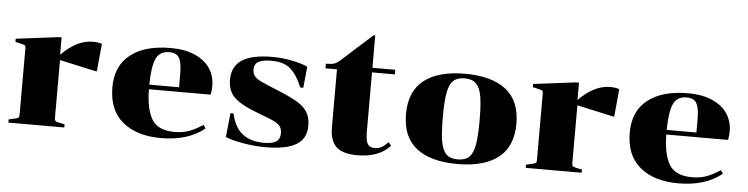

<svg xmlns="http://www.w3.org/2000/svg" viewBox="-44 -869 4209 1081"><g transform="rotate(5 2061.0 -328.5)"><path d="M458 -495Q491 -495 510 -487L495 -331H488L283 -376V-48Q283 -37 287.5 -32.5Q292 -28 306 -25L340 -18V0H24V-18L59 -26Q74 -29 78.5 -33Q83 -37 83 -48V-426Q83 -437 78.5 -441Q74 -445 59 -448L24 -456V-474L264 -504H281V-406Q368 -495 458 -495Z M961 -29Q1008 -29 1044.5 -43Q1081 -57 1120 -83L1133 -64Q1040 12 887 12Q749 12 669.5 -54.5Q590 -121 590 -249Q590 -370 671 -434Q752 -498 898 -498Q981 -498 1038 -472Q1095 -446 1122.5 -402.5Q1150 -359 1150 -306Q1150 -279 1145 -256H796Q797 -145 831.5 -87Q866 -29 961 -29ZM796 -282H964V-357Q964 -418 949.5 -446Q935 -474 892 -474Q837 -474 817 -428Q797 -382 796 -282Z M1558 -75Q1558 -99 1546 -114Q1534 -129 1508 -141Q1482 -153 1425 -174Q1328 -209 1287 -246.5Q1246 -284 1246 -350Q1246 -425 1302 -461.5Q1358 -498 1472 -498Q1530 -498 1586 -486.5Q1642 -475 1673 -460L1661 -340H1644Q1617 -407 1579 -441.5Q1541 -476 1469 -476Q1423 -476 1398 -463.5Q1373 -451 1373 -418Q1373 -395 1384.5 -381Q1396 -367 1420.5 -355Q1445 -343 1502 -320Q1584 -287 1626 -263Q1668 -239 1688 -208Q1708 -177 1708 -130Q1708 -55 1650.5 -21.5Q1593 12 1478 12Q1417 12 1350.5 0.5Q1284 -11 1251 -26L1265 -162H1282Q1300 -83 1346 -47.5Q1392 -12 1466 -12Q1513 -12 1535.5 -26Q1558 -40 1558 -75Z M1776 -460V-486Q1807 -486 1822 -491Q1837 -496 1852 -509L2030 -669H2039V-486H2168V-460H2039V-124Q2039 -76 2050.5 -56.5Q2062 -37 2090 -37Q2112 -37 2129 -46Q2146 -55 2166 -77L2182 -58Q2119 12 1996 12Q1913 12 1877 -23Q1841 -58 1841 -132V-460Z M2562 12Q2411 12 2330.5 -51Q2250 -114 2250 -243Q2250 -372 2330.5 -435Q2411 -498 2562 -498Q2713 -498 2793.5 -435Q2874 -372 2874 -243Q2874 -114 2793.5 -51Q2713 12 2562 12ZM2562 -14Q2605 -14 2627 -36Q2649 -58 2657.5 -106Q2666 -154 2666 -243Q2666 -332 2657.5 -380Q2649 -428 2627 -450Q2605 -472 2562 -472Q2519 -472 2497 -450Q2475 -428 2466.5 -380Q2458 -332 2458 -243Q2458 -154 2466.5 -106Q2475 -58 2497 -36Q2519 -14 2562 -14Z M3382 -495Q3415 -495 3434 -487L3419 -331H3412L3207 -376V-48Q3207 -37 3211.5 -32.5Q3216 -28 3230 -25L3264 -18V0H2948V-18L2983 -26Q2998 -29 3002.5 -33Q3007 -37 3007 -48V-426Q3007 -437 3002.5 -441Q2998 -445 2983 -448L2948 -456V-474L3188 -504H3205V-406Q3292 -495 3382 -495Z M3885 -29Q3932 -29 3968.5 -43Q4005 -57 4044 -83L4057 -64Q3964 12 3811 12Q3673 12 3593.5 -54.5Q3514 -121 3514 -249Q3514 -370 3595 -434Q3676 -498 3822 -498Q3905 -498 3962 -472Q4019 -446 4046.5 -402.5Q4074 -359 4074 -306Q4074 -279 4069 -256H3720Q3721 -145 3755.5 -87Q3790 -29 3885 -29ZM3720 -282H3888V-357Q3888 -418 3873.5 -446Q3859 -474 3816 -474Q3761 -474 3741 -428Q3721 -382 3720 -282Z"/></g></svg>

Font: Chonburi
Style: Regular
Weight: 400
Designer: Thanarat Vachiruckul and Stawix Ruecha
Foundry: Cadson Demak & Katatrad
Version: Version 1.000